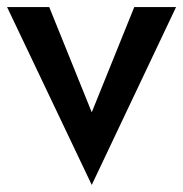

<svg xmlns="http://www.w3.org/2000/svg" viewBox="-21 -480 517 542"><path d="M-1 -460H118L238 -163L358 -460H476L238 42Z"/></svg>

Font: Jost* Medium
Style: Regular
Weight: 500
Version: Version 3.7